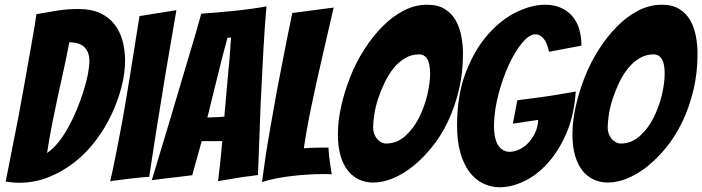

<svg xmlns="http://www.w3.org/2000/svg" viewBox="-20 -768 2970 812"><path d="M60 5Q46 5 32 3.5Q18 2 4 0Q31 -138 57 -269Q67 -324 78 -383.5Q89 -443 99 -501Q109 -559 118.5 -612Q128 -665 134 -708Q177 -716 221 -723Q265 -730 311 -730Q365 -730 402.5 -713Q440 -696 463.5 -666Q487 -636 498 -596Q509 -556 509 -511Q509 -459 494 -400.5Q479 -342 452 -284.5Q425 -227 385.5 -174.5Q346 -122 296 -82.5Q246 -43 186.5 -19Q127 5 60 5ZM179 -121Q203 -137 225.5 -164.5Q248 -192 268 -228Q288 -264 304.5 -304Q321 -344 333 -382Q345 -420 351.5 -453Q358 -486 358 -510Q358 -547 337.5 -568Q317 -589 273 -589Q262 -530 250 -476Q238 -422 226 -367Q214 -312 202 -252Q190 -192 179 -121Z M446 -1Q456 -44 466.5 -96.5Q477 -149 488 -206.5Q499 -264 509 -323Q519 -382 528 -437Q549 -565 570 -700L726 -725Q703 -591 681 -462Q672 -407 662.5 -348Q653 -289 643.5 -231Q634 -173 626 -118.5Q618 -64 611 -20Q602 -20 575.5 -17.5Q549 -15 521 -11.5Q493 -8 470.5 -5Q448 -2 446 -1Z M902 -2Q906 -35 910 -67Q913 -95 915.5 -123Q918 -151 920 -171H833L793 -27Q771 -24 741 -20.5Q711 -17 685 -14Q653 -10 622 -6Q662 -139 701 -268Q717 -322 734.5 -381Q752 -440 769.5 -498.5Q787 -557 803 -611Q819 -665 831 -710Q899 -715 969.5 -722Q1040 -729 1107 -741Q1104 -709 1100.5 -661.5Q1097 -614 1094 -558Q1091 -502 1088 -441Q1085 -380 1082 -321Q1077 -183 1071 -28Q1041 -23 1011 -20Q986 -16 956 -11Q926 -6 902 -2ZM857 -271Q861 -271 871.5 -271.5Q882 -272 893.5 -272.5Q905 -273 915 -273.5Q925 -274 929 -275Q929 -281 930.5 -295.5Q932 -310 933.5 -328.5Q935 -347 937 -369Q939 -391 941 -412Q945 -463 951 -522L957 -609L942 -608L919 -522Z M1088 2Q1094 -43 1102 -98Q1110 -153 1120.5 -212Q1131 -271 1141.5 -331Q1152 -391 1163 -446Q1188 -577 1216 -713L1391 -736Q1364 -620 1339 -510Q1328 -463 1317 -412.5Q1306 -362 1296 -314Q1286 -266 1278 -221Q1270 -176 1265 -141Q1290 -143 1318.5 -143.5Q1347 -144 1369 -144Q1370 -125 1372 -106.5Q1374 -88 1376.5 -73Q1379 -58 1380.5 -46.5Q1382 -35 1383 -31Q1375 -31 1367.5 -31.5Q1360 -32 1352 -32Q1321 -32 1286.5 -30Q1252 -28 1217 -24Q1182 -20 1148.5 -13.5Q1115 -7 1088 2Z M1559 4Q1526 4 1499 -8.5Q1472 -21 1452 -45.5Q1432 -70 1420.5 -108.5Q1409 -147 1409 -201Q1409 -257 1423 -319Q1437 -381 1461 -442Q1485 -503 1520 -558Q1555 -613 1597 -655.5Q1639 -698 1687 -723Q1735 -748 1787 -748Q1832 -748 1861.5 -729.5Q1891 -711 1907.5 -681.5Q1924 -652 1931 -615Q1938 -578 1938 -541Q1938 -459 1920.5 -386.5Q1903 -314 1874 -253.5Q1845 -193 1806.5 -145.5Q1768 -98 1726 -64.5Q1684 -31 1641 -13.5Q1598 4 1559 4ZM1613 -161Q1658 -161 1693 -192Q1728 -223 1751 -268Q1774 -313 1786.5 -364Q1799 -415 1799 -457Q1799 -469 1797.5 -483Q1796 -497 1791.5 -509Q1787 -521 1777.5 -529.5Q1768 -538 1752 -538Q1720 -538 1693 -522Q1666 -506 1644.5 -479.5Q1623 -453 1607 -419.5Q1591 -386 1579.5 -351.5Q1568 -317 1563 -284Q1558 -251 1558 -227Q1558 -216 1562 -204Q1566 -192 1573 -183Q1580 -174 1590.5 -167.5Q1601 -161 1613 -161Z M2094 24Q2057 24 2023.5 8Q1990 -8 1965.5 -40.5Q1941 -73 1927 -122Q1913 -171 1913 -237Q1913 -366 1950 -462Q1987 -558 2043.5 -622Q2100 -686 2164.5 -717Q2229 -748 2285 -748Q2325 -748 2354.5 -734Q2384 -720 2403 -696.5Q2422 -673 2430.5 -641.5Q2439 -610 2439 -575L2302 -549Q2293 -589 2278 -606Q2263 -623 2244 -623Q2219 -623 2189 -587.5Q2159 -552 2133 -496Q2107 -440 2089 -373Q2071 -306 2069 -241Q2069 -179 2087.5 -152.5Q2106 -126 2135 -126Q2155 -126 2176.5 -136Q2198 -146 2215 -164.5Q2232 -183 2243.5 -207.5Q2255 -232 2256 -261L2149 -245L2168 -344Q2215 -350 2260 -356Q2298 -361 2340.5 -368Q2383 -375 2415 -381Q2408 -279 2375 -203.5Q2342 -128 2295.5 -77Q2249 -26 2195.5 -1Q2142 24 2094 24Z M2551 4Q2518 4 2491 -8.5Q2464 -21 2444 -45.5Q2424 -70 2412.5 -108.5Q2401 -147 2401 -201Q2401 -257 2415 -319Q2429 -381 2453 -442Q2477 -503 2512 -558Q2547 -613 2589 -655.5Q2631 -698 2679 -723Q2727 -748 2779 -748Q2824 -748 2853.5 -729.5Q2883 -711 2899.5 -681.5Q2916 -652 2923 -615Q2930 -578 2930 -541Q2930 -459 2912.5 -386.5Q2895 -314 2866 -253.5Q2837 -193 2798.5 -145.5Q2760 -98 2718 -64.5Q2676 -31 2633 -13.5Q2590 4 2551 4ZM2605 -161Q2650 -161 2685 -192Q2720 -223 2743 -268Q2766 -313 2778.5 -364Q2791 -415 2791 -457Q2791 -469 2789.5 -483Q2788 -497 2783.5 -509Q2779 -521 2769.5 -529.5Q2760 -538 2744 -538Q2712 -538 2685 -522Q2658 -506 2636.5 -479.5Q2615 -453 2599 -419.5Q2583 -386 2571.5 -351.5Q2560 -317 2555 -284Q2550 -251 2550 -227Q2550 -216 2554 -204Q2558 -192 2565 -183Q2572 -174 2582.5 -167.5Q2593 -161 2605 -161Z"/></svg>

Font: Bangers
Style: Regular
Weight: 400
Designer: vernon adams
Foundry: Vernon Adams
Version: Version 2.000